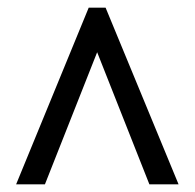

<svg xmlns="http://www.w3.org/2000/svg" viewBox="-20 -734 508 500"><path d="M22 -254H97L233 -598L369 -254H445L255 -714H211Z"/></svg>

Font: Noto Serif Khmer Condensed Black
Style: Regular
Weight: 900
Width: 3
Designer: Danh Hong and the Monotype Design Team
Foundry: Monotype Imaging Inc.
Version: Version 2.004